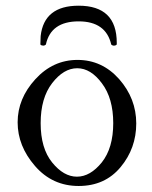

<svg xmlns="http://www.w3.org/2000/svg" viewBox="-20 -632 526 664"><path d="M41 0ZM383.8 -478Q379.9 -474.1 374.5 -474.1Q368.7 -474.1 364.7 -478Q346.2 -558.1 252 -558.1Q155.8 -558.1 138.7 -478Q134.8 -474.1 129.4 -474.1L122.6 -475.6Q121.1 -476.6 119.6 -478L120.6 -507.3Q132.3 -612.3 252 -612.3Q383.8 -612.3 383.8 -483.9ZM41 -209Q41 -291 102.1 -357.9Q163.1 -424.8 248 -424.8Q333 -424.8 392.1 -358.4Q451.2 -291 451.2 -205.1Q451.2 -119.1 397 -54Q342.8 11.2 252 11.2Q161.1 11.2 101.1 -57.9Q41 -127 41 -209ZM120.6 -206.1Q120.6 -119.1 160.4 -70.1Q200.2 -21 246.1 -21Q292 -21 332 -70.3Q371.6 -120.1 371.6 -206.1Q371.6 -292 332.5 -343.8Q293.9 -396 247.1 -396Q200.2 -396 160.4 -344.5Q120.6 -293 120.6 -206.1Z"/></svg>

Font: Junicode
Style: Regular
Weight: 400
Designer: Peter S. Baker
Foundry: Briery Creek Software
Version: Version 0.7.2